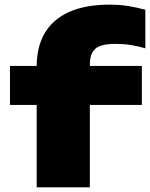

<svg xmlns="http://www.w3.org/2000/svg" viewBox="-20 -807 646 827"><path d="M478 -618Q413 -618 390 -596.5Q367 -575 367 -530V0H138V-520Q138 -607 174 -666.5Q210 -726 280 -756.5Q350 -787 451 -787Q494 -787 529.5 -781.5Q565 -776 606 -765V-599Q575 -608 544 -613Q513 -618 478 -618ZM23 -355V-523H591V-355Z"/></svg>

Font: Unbounded ExtraBold
Style: Regular
Weight: 800
Designer: Luke Prowse, Jean-Baptiste Morizot, Fátima Lázaro, Florian Runge
Foundry: NaN
Version: Version 1.701;gftools[0.9.28.dev5+ged2979d]